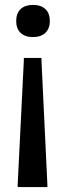

<svg xmlns="http://www.w3.org/2000/svg" viewBox="-20 -562 266 782"><path d="M114 -542Q147 -542 165 -525Q183 -508 183 -476Q183 -446 165 -428.5Q147 -411 114 -411Q82 -411 64 -428Q46 -445 46 -476Q46 -508 64 -525Q82 -542 114 -542ZM77 -326H149V-314L173 190V200H52V190L77 -314Z"/></svg>

Font: Encode Sans Compressed
Style: SemiBold
Weight: 600
Designer: Pablo Impallari, Andres Torresi
Foundry: Pablo Impallari, Andres Torresi
Version: Version 1.000; ttfautohint (v1.00) -l 8 -r 50 -G 200 -x 14 -